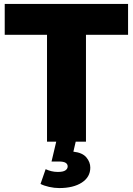

<svg xmlns="http://www.w3.org/2000/svg" viewBox="-20 -720 675 976"><path d="M219 0V-543H4V-700H631V-543H417V0ZM281 236Q256 236 229.5 230Q203 224 186 215L212 140Q225 146 240.5 150Q256 154 274 154Q301 154 312.5 146Q324 138 324 126Q324 114 313.5 107.5Q303 101 279 101H242L268 -9H367L353 51Q399 56 419 80Q439 104 439 132Q439 180 396 208Q353 236 281 236Z"/></svg>

Font: Montserrat Thin ExtraBold
Style: Regular
Weight: 800
Version: Version 9.000